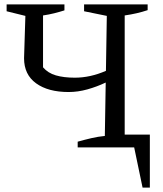

<svg xmlns="http://www.w3.org/2000/svg" viewBox="-20 -668 738 870"><path d="M291 -251Q198 -251 143.5 -290.5Q89 -330 89 -404L95 -596L10 -617V-648H272V-621Q250 -614 226 -608Q202 -602 175 -598V-363Q197 -337 233 -326.5Q269 -316 319 -316Q389 -316 460 -347L464 -596L361 -617V-648H649V-622Q625 -614 599 -608Q573 -602 545 -598V-58H659V182H626L588 0H332V-26Q364 -35 394 -42Q424 -49 455 -52L459 -294Q419 -275 376 -263Q333 -251 291 -251Z"/></svg>

Font: Piazzolla SC
Style: Regular
Weight: 400
Designer: Juan Pablo del Peral
Foundry: Huerta Tipografica
Version: Version 1.330